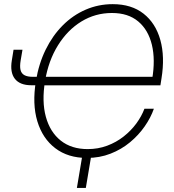

<svg xmlns="http://www.w3.org/2000/svg" viewBox="-20 -758 848 934"><path d="M402.8 10.3Q311 10.3 249 -36.9Q187 -84 161.6 -168.2Q136.2 -252.4 154.8 -364.3Q168.5 -447.8 202.1 -516.4Q235.8 -585 285.2 -634.5Q334.5 -684.1 396.5 -710.9Q458.5 -737.8 528.3 -737.8Q619.6 -737.8 678.5 -691.4Q737.3 -645 760 -563.5Q782.7 -481.9 765.6 -376.5L760.3 -342.8H183.6L190.4 -384.3H738.3L720.2 -373Q736.3 -467.8 718.8 -540.3Q701.2 -612.8 652.3 -653.8Q603.5 -694.8 524.4 -694.8Q443.8 -694.8 376.2 -653.6Q308.6 -612.3 262.2 -537.8Q215.8 -463.4 199.2 -364.3Q182.6 -264.2 203.1 -189.7Q223.6 -115.2 275.6 -74Q327.6 -32.7 406.7 -32.7Q457 -32.7 501.5 -49.3Q545.9 -65.9 581.5 -94Q617.2 -122.1 643.1 -157.2Q668.9 -192.4 682.6 -229H728.5Q713.4 -185.5 683.8 -143.1Q654.3 -100.6 612.5 -65.9Q570.8 -31.2 517.8 -10.5Q464.8 10.3 402.8 10.3ZM45.9 -516.1H89.4L80.6 -464.8Q75.7 -435.5 79.8 -418Q84 -400.4 98.9 -392.3Q113.8 -384.3 139.6 -384.3H174.3L168 -343.3H132.3Q76.7 -343.3 52.2 -374.8Q27.8 -406.2 37.6 -464.8ZM354 156.2 383.3 -18.1H426.8L397.5 156.2Z"/></svg>

Font: Inter 24pt ExtraLight
Style: Italic
Weight: 250
Italic angle: -9.3988°
Version: Version 4.001;git-66647c0bb